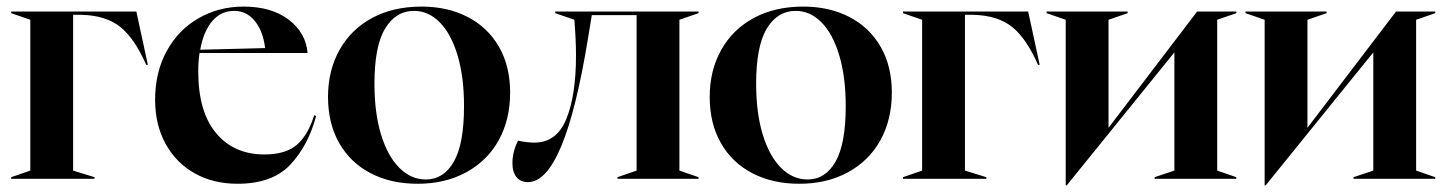

<svg xmlns="http://www.w3.org/2000/svg" viewBox="-20 -543 4392 583"><path d="M14 -5 72 -25V-483L14 -503V-508H394L429 -346H424Q389 -426 345.5 -461Q302 -496 228 -498H202V-25L267 -5V0H14Z M451 -240Q451 -324 486.5 -388.5Q522 -453 583.5 -488Q645 -523 719 -523Q805 -523 857 -483Q909 -443 914 -382H586Q582 -359 582 -326Q582 -204 636 -139Q690 -74 783 -74Q847 -74 881 -103Q915 -132 934 -193L940 -191Q916 -101 861.5 -43Q807 15 701 15Q628 15 571.5 -16.5Q515 -48 483 -106Q451 -164 451 -240ZM785 -397Q779 -448 754 -479Q729 -510 691 -510Q651 -510 624.5 -479Q598 -448 588 -392Z M976 -249Q976 -329 1011 -391.5Q1046 -454 1110 -488.5Q1174 -523 1260 -523Q1339 -523 1400 -491.5Q1461 -460 1495 -401Q1529 -342 1529 -262Q1529 -180 1494.5 -117.5Q1460 -55 1396 -20Q1332 15 1248 15Q1167 15 1105.5 -17Q1044 -49 1010 -108.5Q976 -168 976 -249ZM1273 2Q1327 2 1358 -52Q1389 -106 1389 -221Q1389 -309 1369.5 -374.5Q1350 -440 1315.5 -475Q1281 -510 1237 -510Q1182 -510 1149.5 -456.5Q1117 -403 1117 -289Q1117 -200 1137 -134.5Q1157 -69 1192.5 -33.5Q1228 2 1273 2Z M1536 -48Q1536 -82 1553 -116Q1579 -110 1603 -110Q1670 -110 1699.5 -181.5Q1729 -253 1729 -375Q1729 -421 1724 -483L1666 -503V-508H2101V-503L2043 -483V-25L2101 -5V0H1855V-5L1913 -25V-497H1777L1765 -424Q1694 10 1583 10Q1561 10 1548.5 -5Q1536 -20 1536 -48Z M2135 -249Q2135 -329 2170 -391.5Q2205 -454 2269 -488.5Q2333 -523 2419 -523Q2498 -523 2559 -491.5Q2620 -460 2654 -401Q2688 -342 2688 -262Q2688 -180 2653.5 -117.5Q2619 -55 2555 -20Q2491 15 2407 15Q2326 15 2264.5 -17Q2203 -49 2169 -108.5Q2135 -168 2135 -249ZM2432 2Q2486 2 2517 -52Q2548 -106 2548 -221Q2548 -309 2528.5 -374.5Q2509 -440 2474.5 -475Q2440 -510 2396 -510Q2341 -510 2308.5 -456.5Q2276 -403 2276 -289Q2276 -200 2296 -134.5Q2316 -69 2351.5 -33.5Q2387 2 2432 2Z M2722 -5 2780 -25V-483L2722 -503V-508H3102L3137 -346H3132Q3097 -426 3053.5 -461Q3010 -496 2936 -498H2910V-25L2975 -5V0H2722Z M3216 -483 3158 -503V-508H3404V-503L3346 -483V-155L3615 -508H3734V-503L3676 -483V-25L3734 -5V0H3486V-5L3546 -25V-384L3219 20H3216Z M3820 -483 3762 -503V-508H4008V-503L3950 -483V-155L4219 -508H4338V-503L4280 -483V-25L4338 -5V0H4090V-5L4150 -25V-384L3823 20H3820Z"/></svg>

Font: Nyght Serif Medium
Style: Regular
Weight: 500
Designer: Maksym Kobuzan
Version: Version 0.410